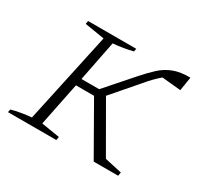

<svg xmlns="http://www.w3.org/2000/svg" viewBox="-116 -682 881 836"><g transform="rotate(30 325.0 -263.5)"><path d="M8 0 11 -15Q33 -21 59 -25.5Q85 -30 110 -32L208 -486L109 -502L112 -518H354L351 -503Q330 -498 304.5 -493.5Q279 -489 253 -487L213 -285H302L418 -417Q447 -450 474.5 -475.5Q502 -501 537 -514.5Q572 -528 621 -527L610 -458L515 -467Q501 -455 484.5 -438.5Q468 -422 450 -400L342 -275L479 -37L565 -18L562 0H439L297 -249H206L162 -32L254 -17L251 0Z"/></g></svg>

Font: Piazzolla SC ExtraLight
Style: Italic
Weight: 200
Italic angle: -11.3°
Designer: Juan Pablo del Peral
Foundry: Huerta Tipografica
Version: Version 1.330